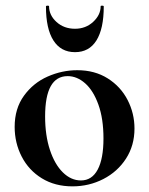

<svg xmlns="http://www.w3.org/2000/svg" viewBox="-20 -648 529 681"><path d="M32 -198Q32 -263 65 -308.5Q98 -354 149 -376.5Q200 -399 254 -399Q316 -399 362 -370Q408 -341 432.5 -293.5Q457 -246 457 -192Q457 -132 427 -85.5Q397 -39 346.5 -13Q296 13 237 13Q175 13 128.5 -15.5Q82 -44 57 -92.5Q32 -141 32 -198ZM347 -157Q347 -227 329 -277Q311 -327 282 -352.5Q253 -378 220 -378Q140 -378 140 -235Q140 -168 157 -116.5Q174 -65 203 -36.5Q232 -8 267 -8Q306 -8 326.5 -46.5Q347 -85 347 -157ZM154 -626Q154 -594 180.5 -570Q207 -546 246 -546Q284 -546 310.5 -570.5Q337 -595 337 -626Q337 -628 342.5 -628Q348 -628 348 -625Q348 -546 322 -504.5Q296 -463 246 -463Q196 -463 169.5 -504.5Q143 -546 143 -625Q143 -628 148.5 -628Q154 -628 154 -626Z"/></svg>

Font: Cormorant Infant
Style: Bold
Weight: 700
Designer: Christian Thalmann (Catharsis Fonts)
Foundry: Catharsis Fonts
Version: Version 4.000